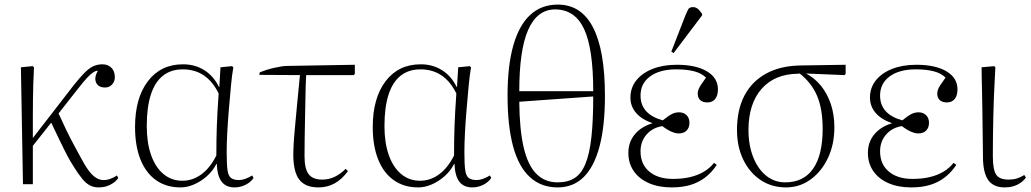

<svg xmlns="http://www.w3.org/2000/svg" viewBox="-20 -802 4487 836"><path d="M410 14Q389 14 372 5.5Q355 -3 338 -23.5Q321 -44 300 -78Q288 -96 273 -124.5Q258 -153 240.5 -189.5Q223 -226 203 -268L123 -167V0H80L71 -509L122 -514L128 -509Q126 -473 125 -439Q124 -405 123.5 -369.5Q123 -334 123 -293Q123 -252 123 -201L301 -431Q329 -466 349 -486Q369 -506 387 -514Q405 -522 426 -522Q450 -522 465 -507Q480 -492 480 -466Q480 -447 468 -434Q456 -421 438 -421Q408 -421 398.5 -442.5Q389 -464 406 -494Q397 -494 386 -487Q375 -480 359.5 -463.5Q344 -447 319 -415L235 -308Q254 -266 269.5 -234Q285 -202 300 -174.5Q315 -147 331 -117Q350 -81 366 -59.5Q382 -38 398 -28Q414 -18 431 -18Q446 -18 461 -23.5Q476 -29 489 -38L495 -27Q487 -15 473.5 -5.5Q460 4 444 9Q428 14 410 14Z M766 14Q704 14 659.5 -17.5Q615 -49 591.5 -108Q568 -167 568 -249Q568 -375 624 -448.5Q680 -522 777 -522Q829 -522 869.5 -496.5Q910 -471 933 -424H935L940 -509L990 -514L996 -509Q990 -476 985.5 -427Q981 -378 976.5 -325Q972 -272 969.5 -223.5Q967 -175 967 -140Q967 -88 970.5 -62Q974 -36 986 -27Q998 -18 1021 -18Q1033 -18 1048.5 -23.5Q1064 -29 1078 -38L1084 -27Q1071 -8 1048.5 3Q1026 14 1001 14Q964 14 945 -11Q926 -36 924 -88H922Q907 -58 881 -35Q855 -12 825 1Q795 14 766 14ZM774 -15Q819 -15 857 -43Q895 -71 922 -125Q922 -160 922.5 -190Q923 -220 924 -250.5Q925 -281 927 -316.5Q929 -352 932 -395Q906 -448 867 -474Q828 -500 776 -500Q724 -500 689 -472Q654 -444 636.5 -389Q619 -334 619 -253Q619 -180 638 -126.5Q657 -73 692 -44Q727 -15 774 -15Z M1367 14Q1309 14 1283 -20Q1257 -54 1257 -131Q1257 -144 1258.5 -172.5Q1260 -201 1264 -244.5Q1268 -288 1273.5 -346Q1279 -404 1286 -475L1109 -476L1111 -487Q1123 -492 1138.5 -497Q1154 -502 1171 -506Q1188 -510 1204 -512.5Q1220 -515 1233 -515L1525 -520V-480L1520 -475H1313Q1312 -456 1311 -425.5Q1310 -395 1309.5 -357Q1309 -319 1308 -277.5Q1307 -236 1306.5 -195.5Q1306 -155 1306 -121Q1306 -67 1324 -43.5Q1342 -20 1383 -20Q1413 -20 1439 -33Q1465 -46 1485 -67L1495 -57Q1469 -21 1437 -3.5Q1405 14 1367 14Z M1801 14Q1739 14 1694.5 -17.5Q1650 -49 1626.5 -108Q1603 -167 1603 -249Q1603 -375 1659 -448.5Q1715 -522 1812 -522Q1864 -522 1904.5 -496.5Q1945 -471 1968 -424H1970L1975 -509L2025 -514L2031 -509Q2025 -476 2020.5 -427Q2016 -378 2011.5 -325Q2007 -272 2004.5 -223.5Q2002 -175 2002 -140Q2002 -88 2005.5 -62Q2009 -36 2021 -27Q2033 -18 2056 -18Q2068 -18 2083.5 -23.5Q2099 -29 2113 -38L2119 -27Q2106 -8 2083.5 3Q2061 14 2036 14Q1999 14 1980 -11Q1961 -36 1959 -88H1957Q1942 -58 1916 -35Q1890 -12 1860 1Q1830 14 1801 14ZM1809 -15Q1854 -15 1892 -43Q1930 -71 1957 -125Q1957 -160 1957.5 -190Q1958 -220 1959 -250.5Q1960 -281 1962 -316.5Q1964 -352 1967 -395Q1941 -448 1902 -474Q1863 -500 1811 -500Q1759 -500 1724 -472Q1689 -444 1671.5 -389Q1654 -334 1654 -253Q1654 -180 1673 -126.5Q1692 -73 1727 -44Q1762 -15 1809 -15Z M2408 14Q2336 14 2287 -31Q2238 -76 2214 -165Q2190 -254 2190 -387Q2190 -516 2215 -604Q2240 -692 2288.5 -737Q2337 -782 2409 -782Q2511 -782 2562.5 -682Q2614 -582 2614 -385Q2614 -253 2590.5 -164.5Q2567 -76 2521.5 -31Q2476 14 2408 14ZM2408 -8Q2452 -8 2481.5 -26.5Q2511 -45 2529 -88.5Q2547 -132 2555 -204Q2563 -276 2563 -382L2241 -359Q2242 -239 2260 -161Q2278 -83 2315 -45.5Q2352 -8 2408 -8ZM2241 -405H2563Q2563 -591 2523 -676Q2483 -761 2397 -761Q2358 -761 2328.5 -738.5Q2299 -716 2279.5 -671.5Q2260 -627 2250.5 -560Q2241 -493 2241 -405Z M2905 14Q2848 14 2805.5 -4.5Q2763 -23 2739.5 -57Q2716 -91 2716 -136Q2716 -183 2743.5 -216.5Q2771 -250 2820 -265V-266Q2774 -282 2749.5 -310.5Q2725 -339 2725 -377Q2725 -420 2750.5 -452Q2776 -484 2821.5 -502Q2867 -520 2927 -520Q3010 -520 3058 -491.5Q3106 -463 3106 -413Q3106 -386 3094 -371Q3082 -356 3060 -356Q3040 -356 3029 -366Q3018 -376 3018 -395Q3018 -403 3021 -411.5Q3024 -420 3032 -432.5Q3040 -445 3054 -464Q3035 -483 3003 -491.5Q2971 -500 2924 -500Q2853 -500 2811 -469.5Q2769 -439 2769 -386Q2769 -345 2793.5 -318Q2818 -291 2866 -278Q2889 -297 2904.5 -305Q2920 -313 2936 -313Q2957 -313 2969.5 -300.5Q2982 -288 2982 -267Q2982 -246 2969.5 -233.5Q2957 -221 2935 -221Q2922 -221 2904 -228.5Q2886 -236 2864 -253Q2821 -246 2795 -216Q2769 -186 2769 -143Q2769 -87 2807 -55Q2845 -23 2910 -23Q2952 -23 2985.5 -31Q3019 -39 3045 -54.5Q3071 -70 3089 -93L3101 -84Q3078 -50 3049.5 -28.5Q3021 -7 2985.5 3.5Q2950 14 2905 14ZM2913 -571 2903 -577 2964 -734Q2972 -753 2977 -762Q2982 -771 2998 -771Q3008 -771 3017 -764.5Q3026 -758 3037 -742V-735Z M3402 14Q3340 14 3292 -18Q3244 -50 3216.5 -106.5Q3189 -163 3189 -236Q3189 -324 3221.5 -386Q3254 -448 3316.5 -482Q3379 -516 3468 -517L3662 -520V-480L3657 -475L3488 -482V-483Q3528 -462 3555.5 -427.5Q3583 -393 3598 -347.5Q3613 -302 3613 -248Q3613 -173 3585 -114Q3557 -55 3509.5 -20.5Q3462 14 3402 14ZM3399 -8Q3479 -8 3520.5 -67.5Q3562 -127 3562 -241Q3562 -327 3538 -384Q3514 -441 3462 -482L3455 -481Q3353 -480 3296 -415Q3239 -350 3239 -236Q3239 -170 3259.5 -118Q3280 -66 3316 -37Q3352 -8 3399 -8Z M3948 14Q3891 14 3848.5 -4.5Q3806 -23 3782.5 -57Q3759 -91 3759 -136Q3759 -183 3786.5 -216.5Q3814 -250 3863 -265V-266Q3817 -282 3792.5 -310.5Q3768 -339 3768 -377Q3768 -420 3793.5 -452Q3819 -484 3864.5 -502Q3910 -520 3970 -520Q4053 -520 4101 -491.5Q4149 -463 4149 -413Q4149 -386 4137 -371Q4125 -356 4103 -356Q4083 -356 4072 -366Q4061 -376 4061 -395Q4061 -403 4064 -411.5Q4067 -420 4075 -432.5Q4083 -445 4097 -464Q4078 -483 4046 -491.5Q4014 -500 3967 -500Q3896 -500 3854 -469.5Q3812 -439 3812 -386Q3812 -345 3836.5 -318Q3861 -291 3909 -278Q3932 -297 3947.5 -305Q3963 -313 3979 -313Q4000 -313 4012.5 -300.5Q4025 -288 4025 -267Q4025 -246 4012.5 -233.5Q4000 -221 3978 -221Q3965 -221 3947 -228.5Q3929 -236 3907 -253Q3864 -246 3838 -216Q3812 -186 3812 -143Q3812 -87 3850 -55Q3888 -23 3953 -23Q3995 -23 4028.5 -31Q4062 -39 4088 -54.5Q4114 -70 4132 -93L4144 -84Q4121 -50 4092.5 -28.5Q4064 -7 4028.5 3.5Q3993 14 3948 14Z M4355 14Q4305 14 4282.5 -18.5Q4260 -51 4260 -120Q4260 -134 4259.5 -164Q4259 -194 4258.5 -234Q4258 -274 4257.5 -317Q4257 -360 4256 -399Q4255 -438 4254.5 -467.5Q4254 -497 4254 -509L4309 -514L4314 -509Q4313 -485 4311 -450.5Q4309 -416 4307.5 -375.5Q4306 -335 4305 -291.5Q4304 -248 4303.5 -205Q4303 -162 4303 -122Q4303 -63 4317.5 -41.5Q4332 -20 4371 -20Q4391 -20 4406.5 -24.5Q4422 -29 4440 -40L4447 -29Q4438 -16 4423.5 -6Q4409 4 4392 9Q4375 14 4355 14Z"/></svg>

Font: Literata 60pt ExtraLight
Style: Regular
Weight: 250
Designer: Latin by Veronika Burian and Jose Scaglione. Greek by Irene Vlachou. Cyrillic by Vera Evstafieva.
Foundry: TypeTogether
Version: Version 3.103;gftools[0.9.29]